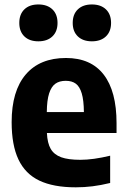

<svg xmlns="http://www.w3.org/2000/svg" viewBox="-20 -810 556 841"><path d="M490.5 -227.5H185.5Q187.5 -183 202.2 -157.8Q217 -132.5 248 -121.2Q279 -110 332 -110Q388 -110 462.5 -128V-8.5Q421.5 1.5 385.2 6Q349 10.5 312 10.5Q214 10.5 152.2 -19Q90.5 -48.5 60.8 -111.5Q31 -174.5 31 -275Q31 -411.5 92.8 -483.8Q154.5 -556 269 -556Q378 -556 434.2 -483.2Q490.5 -410.5 490.5 -270.5ZM185 -319H347.5Q347 -371 338 -401Q329 -431 312 -443.5Q295 -456 268 -456Q240.5 -456 222.8 -443.5Q205 -431 195.2 -401Q185.5 -371 185 -319ZM64.5 -709.5Q64.5 -747.5 86.8 -769Q109 -790.5 148 -790.5Q187 -790.5 209.5 -769Q232 -747.5 232 -709.5Q232 -672 209.5 -650.5Q187 -629 148 -629Q109 -629 86.8 -650.5Q64.5 -672 64.5 -709.5ZM298.5 -709.5Q298.5 -747.5 321 -769Q343.5 -790.5 382.5 -790.5Q421.5 -790.5 444 -769Q466.5 -747.5 466.5 -709.5Q466.5 -672 444 -650.5Q421.5 -629 382.5 -629Q343.5 -629 321 -650.5Q298.5 -672 298.5 -709.5Z"/></svg>

Font: Encode Sans Semi Condensed
Style: Bold
Weight: 700
Width: 4
Designer: Multiple Designers
Foundry: Impallari Type
Version: Version 2.000